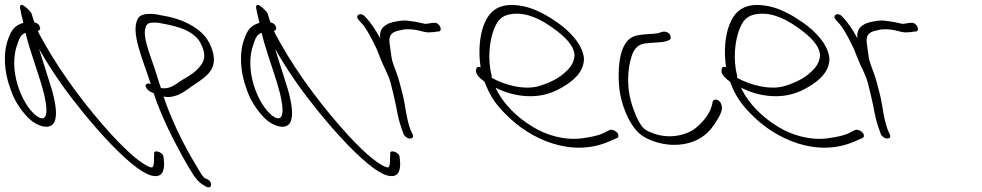

<svg xmlns="http://www.w3.org/2000/svg" viewBox="-107 -581 4076 797"><path d="M-49 -175C-29 -136 1 -96 30 -75C66 -51 103 -46 118 -73C133 -102 123 -156 108 -210C91 -265 72 -323 55 -378C102 -296 154 -219 215 -143C280 -60 367 38 437 96C470 124 499 141 519 147C569 161 575 124 574 94L572 72C571 49 527 37 533 59L532 80C533 93 531 103 528 110C524 126 475 90 456 75C427 51 394 19 357 -21C260 -127 154 -265 77 -402C67 -421 56 -438 50 -453C59 -455 62 -461 58 -471C55 -480 48 -485 36 -488C29 -505 27 -518 22 -529C-4 -559 -25 -572 -24 -549C-22 -538 -15 -504 -10 -486C-11 -485 -13 -485 -14 -485C-49 -473 -60 -454 -72 -422C-90 -378 -93 -311 -73 -240C-65 -216 -58 -194 -49 -175ZM-34 -400C-27 -420 -22 -437 -1 -445C15 -375 48 -291 69 -216C82 -173 109 -55 44 -100C-19 -149 -75 -295 -34 -400Z M516 -201 531 -194C549 -138 576 -76 607 -14C638 46 667 101 699 150C716 174 729 183 747 193C772 207 779 177 754 163L742 158C728 145 716 119 703 99C659 26 613 -67 584 -146L572 -180H574C589 -177 603 -178 616 -182C643 -188 670 -209 691 -224C732 -252 780 -278 781 -332C782 -364 763 -415 730 -445C686 -485 629 -506 570 -516C549 -520 531 -525 509 -523C486 -523 471 -515 465 -503C434 -446 487 -332 519 -232C512 -235 510 -235 505 -234C489 -230 501 -209 516 -201ZM561 -216C555 -233 549 -251 544 -268C524 -335 488 -412 495 -458C499 -475 502 -487 528 -487C547 -489 560 -484 579 -481C628 -471 694 -456 724 -405C753 -351 740 -324 720 -302C697 -272 656 -256 624 -232C607 -222 592 -212 564 -215C563 -215 562 -215 561 -216Z M931 -175C951 -136 981 -96 1010 -75C1046 -51 1083 -46 1098 -73C1113 -102 1103 -156 1088 -210C1071 -265 1052 -323 1035 -378C1082 -296 1134 -219 1195 -143C1260 -60 1347 38 1417 96C1450 124 1479 141 1499 147C1549 161 1555 124 1554 94L1552 72C1551 49 1507 37 1513 59L1512 80C1513 93 1511 103 1508 110C1504 126 1455 90 1436 75C1407 51 1374 19 1337 -21C1240 -127 1134 -265 1057 -402C1047 -421 1036 -438 1030 -453C1039 -455 1042 -461 1038 -471C1035 -480 1028 -485 1016 -488C1009 -505 1007 -518 1002 -529C976 -559 955 -572 956 -549C958 -538 965 -504 970 -486C969 -485 967 -485 966 -485C931 -473 920 -454 908 -422C890 -378 887 -311 907 -240C915 -216 922 -194 931 -175ZM946 -400C953 -420 958 -437 979 -445C995 -375 1028 -291 1049 -216C1062 -173 1089 -55 1024 -100C961 -149 905 -295 946 -400Z M1568 -25C1572 -15 1584 -6 1594 -6C1606 -6 1610 -12 1606 -23L1597 -42C1579 -91 1577 -138 1565 -187C1556 -219 1550 -251 1538 -281C1530 -303 1520 -327 1518 -345C1515 -364 1513 -384 1510 -403C1506 -433 1518 -448 1548 -454L1561 -457C1577 -461 1598 -460 1618 -457C1638 -454 1661 -444 1679 -447C1688 -447 1700 -448 1707 -450H1714C1734 -454 1715 -491 1694 -486H1688C1678 -484 1672 -484 1662 -482C1658 -482 1652 -483 1648 -484L1630 -488C1623 -490 1614 -491 1607 -492L1586 -495C1561 -498 1540 -492 1523 -489L1505 -483C1500 -480 1494 -477 1489 -473C1474 -461 1469 -446 1471 -422C1452 -457 1433 -487 1409 -511C1390 -534 1363 -517 1383 -497C1390 -488 1395 -485 1404 -473C1423 -446 1440 -413 1456 -379C1469 -348 1479 -319 1493 -292L1501 -274C1505 -266 1508 -257 1511 -249C1510 -247 1512 -245 1513 -243C1522 -209 1530 -174 1537 -141C1543 -109 1549 -76 1561 -45Z M1869 -287C1868 -270 1889 -253 1903 -243L1905 -240C1927 -183 1950 -149 1992 -107C2095 -1 2266 74 2422 6L2454 -8C2459 -10 2460 -14 2460 -18C2460 -34 2436 -45 2425 -42L2395 -27C2375 -18 2346 -12 2310 -7C2237 3 2159 -20 2102 -56C2042 -93 1984 -145 1950 -217C1988 -198 2029 -185 2078 -182C2143 -178 2192 -198 2226 -218C2273 -245 2317 -282 2317 -338C2312 -397 2257 -452 2209 -486C2166 -516 2118 -544 2066 -555C1962 -576 1923 -532 1902 -479C1884 -434 1878 -366 1888 -302C1871 -308 1869 -296 1869 -287ZM1934 -258V-266C1916 -336 1925 -409 1942 -456C1956 -492 1972 -518 2019 -523C2084 -531 2144 -497 2192 -462C2227 -437 2276 -396 2278 -352C2277 -324 2261 -300 2241 -283C2216 -258 2179 -239 2135 -225C2074 -205 1989 -227 1934 -258Z M2548 -26C2578 0 2634 18 2679 20C2770 24 2826 -17 2855 -60C2870 -82 2890 -111 2890 -135C2889 -147 2884 -161 2871 -166C2860 -171 2852 -164 2851 -158C2845 -112 2811 -74 2779 -48C2747 -23 2677 -1 2606 -27C2575 -38 2561 -46 2545 -77C2536 -92 2529 -110 2521 -132C2491 -216 2498 -295 2515 -348C2524 -375 2537 -393 2565 -400C2576 -401 2585 -402 2594 -403C2613 -405 2642 -405 2655 -409C2664 -413 2679 -414 2677 -425C2677 -444 2657 -454 2640 -448C2630 -445 2626 -443 2608 -441C2583 -439 2565 -439 2543 -435C2504 -429 2487 -403 2475 -371C2461 -331 2458 -266 2464 -213C2470 -159 2497 -72 2548 -26Z M2888 -287C2887 -270 2908 -253 2922 -243L2924 -240C2946 -183 2969 -149 3011 -107C3114 -1 3285 74 3441 6L3473 -8C3478 -10 3479 -14 3479 -18C3479 -34 3455 -45 3444 -42L3414 -27C3394 -18 3365 -12 3329 -7C3256 3 3178 -20 3121 -56C3061 -93 3003 -145 2969 -217C3007 -198 3048 -185 3097 -182C3162 -178 3211 -198 3245 -218C3292 -245 3336 -282 3336 -338C3331 -397 3276 -452 3228 -486C3185 -516 3137 -544 3085 -555C2981 -576 2942 -532 2921 -479C2903 -434 2897 -366 2907 -302C2890 -308 2888 -296 2888 -287ZM2953 -258V-266C2935 -336 2944 -409 2961 -456C2975 -492 2991 -518 3038 -523C3103 -531 3163 -497 3211 -462C3246 -437 3295 -396 3297 -352C3296 -324 3280 -300 3260 -283C3235 -258 3198 -239 3154 -225C3093 -205 3008 -227 2953 -258Z M3549 -25C3553 -15 3565 -6 3575 -6C3587 -6 3591 -12 3587 -23L3578 -42C3560 -91 3558 -138 3546 -187C3537 -219 3531 -251 3519 -281C3511 -303 3501 -327 3499 -345C3496 -364 3494 -384 3491 -403C3487 -433 3499 -448 3529 -454L3542 -457C3558 -461 3579 -460 3599 -457C3619 -454 3642 -444 3660 -447C3669 -447 3681 -448 3688 -450H3695C3715 -454 3696 -491 3675 -486H3669C3659 -484 3653 -484 3643 -482C3639 -482 3633 -483 3629 -484L3611 -488C3604 -490 3595 -491 3588 -492L3567 -495C3542 -498 3521 -492 3504 -489L3486 -483C3481 -480 3475 -477 3470 -473C3455 -461 3450 -446 3452 -422C3433 -457 3414 -487 3390 -511C3371 -534 3344 -517 3364 -497C3371 -488 3376 -485 3385 -473C3404 -446 3421 -413 3437 -379C3450 -348 3460 -319 3474 -292L3482 -274C3486 -266 3489 -257 3492 -249C3491 -247 3493 -245 3494 -243C3503 -209 3511 -174 3518 -141C3524 -109 3530 -76 3542 -45Z"/></svg>

Font: Stray Cat
Style: OpSuObl
Weight: 400
Version: Version 1.0